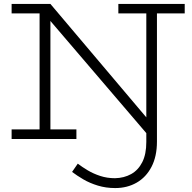

<svg xmlns="http://www.w3.org/2000/svg" viewBox="-20 -706 973 975"><path d="M565 249Q518 249 477 236.5Q436 224 403.5 205Q371 186 346 167L375 125Q397 142 425.5 159Q454 176 489 187.5Q524 199 564 199Q610 198 646 178Q682 158 702.5 117.5Q723 77 723 15V-30L162 -686H236L723 -110V-669H777V13Q777 88 749.5 141Q722 194 674 221.5Q626 249 565 249ZM39 0V-49H368V0ZM181 -15V-686H236V-15ZM39 -638V-686H236L235 -638ZM581 -638V-686H918V-638Z"/></svg>

Font: BioRhyme Light
Style: Regular
Weight: 300
Designer: Aoife Mooney
Foundry: Aoife Mooney Type
Version: Version 1.600;gftools[0.9.33]